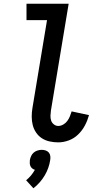

<svg xmlns="http://www.w3.org/2000/svg" viewBox="-20 -755 540 1029"><path d="M292 8Q269 8 246 3Q223 -2 204.5 -14Q186 -26 173.5 -44.5Q161 -63 155.5 -84.5Q150 -106 150 -130Q150 -154 154 -177L232 -647H122V-735H348L253 -163Q251 -149 250.5 -135Q250 -121 254 -109Q258 -97 268.5 -88.5Q279 -80 292 -80Q306 -80 319 -87.5Q332 -95 340.5 -106.5Q349 -118 354.5 -131.5Q360 -145 364 -158L457 -138Q449 -109 435 -82.5Q421 -56 399 -34.5Q377 -13 348.5 -2.5Q320 8 292 8ZM159 254 120 211Q135 199 146.5 185Q158 171 167 155Q159 153 152.5 147.5Q146 142 143 135Q140 128 139.5 119.5Q139 111 140 103Q142 92 147 81Q152 70 161 62.5Q170 55 181.5 51.5Q193 48 204 48Q215 48 225 51.5Q235 55 241.5 62.5Q248 70 249.5 81Q251 92 249 103Q246 124 238.5 145Q231 166 219.5 185.5Q208 205 192.5 222.5Q177 240 159 254Z"/></svg>

Font: Iosevka Slab Semibold
Style: Italic
Weight: 600
Italic angle: -9°
Monospace: yes
Designer: Belleve Invis
Foundry: Belleve Invis
Version: Version 11.1.1; ttfautohint (v1.8.3)